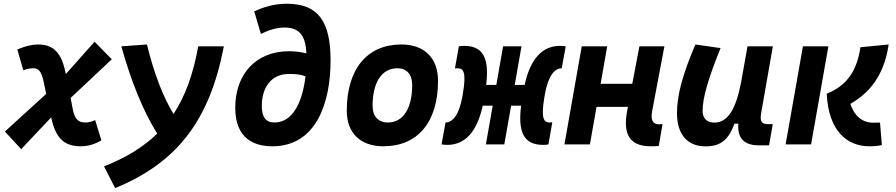

<svg xmlns="http://www.w3.org/2000/svg" viewBox="-20 -762 4728 1013"><path d="M91.8 24.9 250 -142.6 250.5 -141.1C272.9 -36.1 315.9 9.8 405.3 9.8C443.8 9.8 476.6 0.5 515.1 -21.5L481.9 -128.4C462.9 -119.6 447.3 -115.7 429.2 -115.7C393.1 -115.7 374 -135.3 364.7 -182.6L352.5 -245.1L569.8 -449.2L479 -542L327.1 -371.1L326.2 -376.5C305.2 -481.9 263.7 -527.3 181.2 -527.3C148.9 -527.3 116.2 -519.5 71.3 -501L103 -391.1C122.1 -398.9 138.2 -401.9 157.2 -401.9C184.6 -401.9 199.2 -381.8 209.5 -334.5L223.6 -266.6L5.9 -67.9Z M587.4 230.5C915 96.2 1086.4 -127.4 1161.1 -517.6H1025.9C1000 -374 959 -256.8 895.5 -160.6C839.4 -252.9 792.5 -374.5 755.4 -527.3L620.1 -517.6C673.3 -327.6 735.8 -175.3 809.6 -57.1C737.3 13.2 645.5 69.8 528.8 115.7Z M1416.5 9.8C1653.8 9.8 1724.1 -229 1724.1 -442.4C1724.1 -644.5 1662.1 -742.2 1494.1 -742.2C1421.9 -742.2 1371.6 -724.1 1321.3 -702.6L1356.4 -583C1396.5 -602.5 1437.5 -616.7 1481.4 -616.7C1564.5 -616.7 1592.3 -567.9 1596.7 -480.5C1567.9 -487.8 1536.6 -491.7 1504.9 -491.7C1330.1 -491.7 1221.7 -370.6 1221.2 -194.8C1220.7 -27.8 1324.2 9.8 1416.5 9.8ZM1591.8 -358.9C1576.7 -229.5 1527.8 -115.7 1428.2 -115.7C1381.8 -115.7 1361.3 -144.5 1361.3 -203.1C1361.3 -299.3 1410.2 -371.6 1502.9 -371.6C1503.9 -371.6 1504.9 -371.6 1505.9 -371.6C1532.7 -371.6 1562 -371.6 1591.8 -358.9Z M2002.9 9.8C2184.1 9.8 2291 -118.2 2291 -335C2291 -456.1 2219.2 -527.3 2097.7 -527.3C1916.5 -527.3 1809.6 -397.5 1809.6 -177.7C1809.6 -60.1 1881.3 9.8 2002.9 9.8ZM2026.4 -115.7C1975.6 -115.7 1945.8 -148.4 1945.8 -203.6C1945.8 -328.1 1994.6 -401.9 2076.7 -401.9C2126 -401.9 2154.8 -369.1 2154.8 -314C2154.8 -189.5 2106.9 -115.7 2026.4 -115.7Z M2340.3 2.4C2432.6 2.4 2497.1 -65.9 2526.9 -204.6H2579.6L2543.5 0H2640.6L2676.8 -204.6H2729.5C2712.4 -69.8 2740.2 2.4 2845.2 2.4C2854 2.4 2863.3 2 2873.5 0L2894 -116.7C2890.1 -116.2 2885.3 -115.7 2880.9 -115.7C2848.6 -115.7 2833 -136.7 2852.5 -251L2855 -265.1C2871.1 -358.4 2904.8 -401.9 2943.8 -401.9L2964.8 -517.6C2954.1 -519 2943.8 -520 2934.1 -520C2841.8 -520 2777.8 -451.7 2748 -314H2695.8L2731.4 -517.6H2634.3L2598.6 -314H2544.9C2561.5 -448.2 2533.7 -520 2429.2 -520C2420.4 -520 2411.1 -519.5 2400.9 -517.6L2380.4 -400.9C2384.3 -401.4 2389.2 -401.9 2393.6 -401.9C2425.8 -401.9 2441.4 -380.9 2421.9 -266.6L2419.4 -252.4C2403.3 -159.2 2369.6 -115.7 2330.6 -115.7L2309.6 0C2320.3 1.5 2330.6 2.4 2340.3 2.4Z M2958 0H3092.3L3127.4 -198.2H3293L3289.1 -178.2C3264.6 -49.8 3305.2 9.8 3413.6 9.8C3430.2 9.8 3443.4 9.3 3455.6 8.3L3475.6 -107.4C3469.2 -106.4 3463.4 -106 3458 -106C3423.8 -106 3411.6 -128.4 3420.9 -176.8L3485.4 -517.6H3353.5L3315.9 -319.8H3148.9L3183.6 -517.6H3049.3Z M3702.6 10.3C3791 10.3 3827.1 -34.7 3855 -109.4H3875.5C3869.6 -32.7 3905.8 4.9 3984.4 4.9H4037.6L4057.1 -106.9H4033.7C3997.6 -106.9 3988.3 -120.6 3996.1 -166.5L4057.6 -517.6H3923.8L3889.6 -325.2V-325.7C3863.3 -189.5 3821.3 -115.2 3749 -115.2C3709.5 -115.2 3687 -137.7 3687 -176.8C3687 -246.1 3715.8 -345.2 3781.7 -508.3L3648.9 -527.3C3580.6 -367.7 3551.8 -259.3 3551.8 -164.6C3551.8 -53.7 3606.4 10.3 3702.6 10.3Z M4566.4 9.8C4595.7 9.8 4613.3 7.8 4632.8 3.4L4623 -115.2C4614.3 -115.7 4609.4 -115.2 4603 -115.2C4598.1 -114.7 4592.3 -114.7 4583.5 -114.7C4551.3 -114.7 4493.7 -130.4 4466.8 -213.9C4537.1 -255.4 4640.6 -333 4668.5 -527.3L4519.5 -512.7C4502.4 -393.6 4451.7 -311 4341.8 -267.6C4351.1 -68.4 4451.7 9.8 4566.4 9.8ZM4125 0H4259.3L4350.6 -517.6H4216.3Z"/></svg>

Font: Cascadia Mono PL
Style: Bold Italic
Weight: 700
Italic angle: -10°
Monospace: yes
Designer: Aaron Bell
Foundry: Saja Typeworks
Version: Version 2404.023